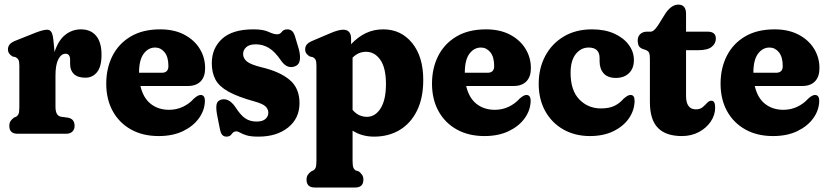

<svg xmlns="http://www.w3.org/2000/svg" viewBox="-20 -581 3596 834"><path d="M211.5 -410.5 217 -355Q233 -405.5 263.2 -429.5Q293.5 -453.5 331.5 -453.5Q374 -453.5 397.5 -425.5Q421 -397.5 421 -343Q421 -291.5 401.5 -267.5Q382 -243.5 351 -243.5Q318 -243.5 301.2 -259.2Q284.5 -275 284.5 -303V-321.5Q284.5 -347.5 264.5 -347.5Q246 -347.5 233.5 -323.8Q221 -300 221 -253V-117Q221 -78 245 -74L274.5 -70Q304 -65 304 -34Q304 -19 294.5 -9.5Q285 0 267 0H56.5Q20.5 0 20.5 -34Q20.5 -46.5 25.5 -54.5Q30.5 -62.5 40.5 -70L50 -74Q57.5 -78.5 60.8 -86.8Q64 -95 64 -117V-296Q64 -314 60 -321.2Q56 -328.5 47 -333L35 -335.5Q14.5 -347 14.5 -366.5Q14.5 -379 22.2 -388.2Q30 -397.5 48 -404.5L133 -438.5Q168 -452 184.5 -452Q195.5 -452 202 -443.5Q208.5 -435 211.5 -410.5Z M871 -285Q871 -247.5 851.5 -227.5Q832 -207.5 796.5 -207.5H590Q602 -155.5 634.8 -129.8Q667.5 -104 714.5 -104Q746.5 -104 774.5 -117.2Q802.5 -130.5 821.5 -152Q839.5 -168.5 851.5 -168.5Q870.5 -168.5 870 -141.5Q869 -102 844.2 -67.5Q819.5 -33 775 -11.5Q730.5 10 669.5 10Q600.5 10 549.2 -18.5Q498 -47 469.8 -98.2Q441.5 -149.5 441.5 -217.5Q441.5 -285 468.5 -338.2Q495.5 -391.5 547.8 -422.5Q600 -453.5 676 -453.5Q736 -453.5 779.8 -430.8Q823.5 -408 847.2 -369.8Q871 -331.5 871 -285ZM654 -374.5Q624 -374.5 604 -347.5Q584 -320.5 584 -265.5V-265H683Q711.5 -265 711.5 -294Q711.5 -334 694.8 -354.2Q678 -374.5 654 -374.5Z M1094.5 -53Q1120.5 -53 1133 -64.2Q1145.5 -75.5 1145.5 -91.5Q1145.5 -106.5 1134 -118.2Q1122.5 -130 1085 -140.5Q1012.5 -160.5 972.2 -183Q932 -205.5 916 -235.2Q900 -265 900 -306.5Q900 -371.5 944.8 -412.5Q989.5 -453.5 1081 -453.5Q1123.5 -453.5 1146.2 -442.8Q1169 -432 1184 -432Q1196.5 -432 1204.2 -442.8Q1212 -453.5 1228.5 -453.5Q1240 -453.5 1248.8 -446Q1257.5 -438.5 1263.5 -416L1278.5 -366Q1285.5 -338 1282.2 -319Q1279 -300 1263 -293.5Q1228 -279 1201 -317.5Q1174 -357.5 1147.5 -373Q1121 -388.5 1092 -388.5Q1063 -388.5 1049.5 -376Q1036 -363.5 1036 -346.5Q1036 -328 1052.2 -314.2Q1068.5 -300.5 1117 -288.5Q1195.5 -270 1238.2 -234Q1281 -198 1281 -133Q1281 -67 1231.5 -27.2Q1182 12.5 1102.5 12.5Q1069 12.5 1050.8 6.8Q1032.5 1 1023 -4.8Q1013.5 -10.5 1006.5 -10.5Q994.5 -10.5 986.8 1Q979 12.5 964 12.5Q952.5 12.5 945.5 5Q938.5 -2.5 935 -21.5L923 -82Q917.5 -111.5 920.8 -127.8Q924 -144 942 -148.5Q974 -156.5 1002 -116.5Q1025 -80.5 1045.5 -66.8Q1066 -53 1094.5 -53Z M1505 -415.5V-389Q1534 -420 1568.5 -436.8Q1603 -453.5 1644.5 -453.5Q1722 -453.5 1770.2 -394.2Q1818.5 -335 1818.5 -234Q1818.5 -155 1791.2 -100Q1764 -45 1715.8 -16.2Q1667.5 12.5 1605 12.5Q1552 12.5 1511.5 -13.5V116.5Q1511.5 138.5 1514.8 146.8Q1518 155 1525.5 159.5L1538.5 163.5Q1547.5 170.5 1553 178.8Q1558.5 187 1558.5 199.5Q1558.5 233.5 1522.5 233.5H1347.5Q1311.5 233.5 1311.5 199.5Q1311.5 187 1316.8 179Q1322 171 1331.5 163.5L1340.5 159.5Q1348 155 1351.2 146.8Q1354.5 138.5 1354.5 116.5V-296Q1354.5 -314 1350.8 -321.2Q1347 -328.5 1338 -333L1326 -335.5Q1305.5 -347 1305.5 -366.5Q1305.5 -379 1313 -388Q1320.5 -397 1339 -404.5L1409.5 -434.5Q1432.5 -444.5 1446.5 -448.2Q1460.5 -452 1471 -452Q1488 -452 1496.5 -441.8Q1505 -431.5 1505 -415.5ZM1570 -356Q1536.5 -356 1511.5 -330.5V-103.5Q1525.5 -87.5 1541 -80.5Q1556.5 -73.5 1574 -73.5Q1610 -73.5 1633.2 -110.2Q1656.5 -147 1656.5 -215.5Q1656.5 -286.5 1632 -321.2Q1607.5 -356 1570 -356Z M2286 -285Q2286 -247.5 2266.5 -227.5Q2247 -207.5 2211.5 -207.5H2005Q2017 -155.5 2049.8 -129.8Q2082.5 -104 2129.5 -104Q2161.5 -104 2189.5 -117.2Q2217.5 -130.5 2236.5 -152Q2254.5 -168.5 2266.5 -168.5Q2285.5 -168.5 2285 -141.5Q2284 -102 2259.2 -67.5Q2234.5 -33 2190 -11.5Q2145.5 10 2084.5 10Q2015.5 10 1964.2 -18.5Q1913 -47 1884.8 -98.2Q1856.5 -149.5 1856.5 -217.5Q1856.5 -285 1883.5 -338.2Q1910.5 -391.5 1962.8 -422.5Q2015 -453.5 2091 -453.5Q2151 -453.5 2194.8 -430.8Q2238.5 -408 2262.2 -369.8Q2286 -331.5 2286 -285ZM2069 -374.5Q2039 -374.5 2019 -347.5Q1999 -320.5 1999 -265.5V-265H2098Q2126.5 -265 2126.5 -294Q2126.5 -334 2109.8 -354.2Q2093 -374.5 2069 -374.5Z M2733.5 -320.5Q2733.5 -283.5 2712 -263Q2690.5 -242.5 2655.5 -242.5Q2619.5 -242.5 2602 -262.5Q2584.5 -282.5 2584.5 -314.5V-328.5Q2584.5 -374.5 2537 -374.5Q2503.5 -374.5 2481 -346.2Q2458.5 -318 2458.5 -264.5Q2458.5 -188 2496.5 -149Q2534.5 -110 2590.5 -110Q2625.5 -110 2648.5 -121Q2671.5 -132 2688.5 -152Q2700 -162 2706.5 -165.2Q2713 -168.5 2719 -168.5Q2737 -168.5 2736.5 -141.5Q2735.5 -101 2711.5 -66.5Q2687.5 -32 2644.2 -11Q2601 10 2542.5 10Q2478.5 10 2428.2 -18Q2378 -46 2349 -97.2Q2320 -148.5 2320 -217.5Q2320 -284 2348.2 -337.5Q2376.5 -391 2428.5 -422.2Q2480.5 -453.5 2551.5 -453.5Q2607.5 -453.5 2648.2 -435Q2689 -416.5 2711.2 -386.2Q2733.5 -356 2733.5 -320.5Z M2785 -364 2770 -369Q2757 -375 2753.5 -384.2Q2750 -393.5 2750 -406Q2750 -422.5 2761.2 -433Q2772.5 -443.5 2790.5 -443.5H2805.5Q2813 -443.5 2820.2 -449.2Q2827.5 -455 2839 -472L2872 -525Q2898 -561 2926 -561Q2960 -561 2960 -521V-443.5H3053.5Q3089.5 -443.5 3089.5 -413.5Q3089.5 -392 3071.5 -377.5Q3053.5 -363 3013 -363H2960V-164.5Q2960 -106 3003 -106Q3020.5 -106 3031.8 -115.2Q3043 -124.5 3051.5 -134Q3060 -143.5 3070 -143.5Q3086.5 -143.5 3086.5 -114Q3086.5 -81.5 3067.5 -53.2Q3048.5 -25 3015.8 -7.5Q2983 10 2942 10Q2872.5 10 2837.8 -25.5Q2803 -61 2803 -137.5V-326Q2803 -342 2800.2 -350.2Q2797.5 -358.5 2785 -364Z M3539.5 -285Q3539.5 -247.5 3520 -227.5Q3500.5 -207.5 3465 -207.5H3258.5Q3270.5 -155.5 3303.2 -129.8Q3336 -104 3383 -104Q3415 -104 3443 -117.2Q3471 -130.5 3490 -152Q3508 -168.5 3520 -168.5Q3539 -168.5 3538.5 -141.5Q3537.5 -102 3512.8 -67.5Q3488 -33 3443.5 -11.5Q3399 10 3338 10Q3269 10 3217.8 -18.5Q3166.5 -47 3138.2 -98.2Q3110 -149.5 3110 -217.5Q3110 -285 3137 -338.2Q3164 -391.5 3216.2 -422.5Q3268.5 -453.5 3344.5 -453.5Q3404.5 -453.5 3448.2 -430.8Q3492 -408 3515.8 -369.8Q3539.5 -331.5 3539.5 -285ZM3322.5 -374.5Q3292.5 -374.5 3272.5 -347.5Q3252.5 -320.5 3252.5 -265.5V-265H3351.5Q3380 -265 3380 -294Q3380 -334 3363.2 -354.2Q3346.5 -374.5 3322.5 -374.5Z"/></svg>

Font: Fraunces 144pt SuperSoft
Style: Bold
Weight: 700
Version: Version 1.000;[b76b70a41]